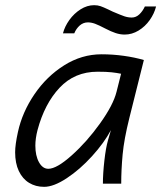

<svg xmlns="http://www.w3.org/2000/svg" viewBox="-20 -705 619 737"><path d="M394.5 -166.5 405.8 -205.6Q379.4 -156.2 333 -105.2Q286.6 -54.2 236.3 -21Q186 12.2 149.4 12.2Q116.7 12.2 91.6 -3.2Q66.4 -18.6 52.2 -48.6Q38.1 -78.6 38.1 -120.6Q38.1 -149.4 48.8 -198.2Q65.4 -274.4 112.1 -343Q158.7 -411.6 226.1 -454.1Q293.5 -496.6 369.6 -496.6Q413.1 -496.6 455.1 -490.7Q497.1 -484.9 532.2 -474.6L476.6 -252.4Q456.1 -170.4 450.7 -111.8Q445.3 -53.2 445.3 0H375Q375 -38.6 380.6 -88.1Q386.2 -137.7 394.5 -166.5ZM354.5 -429.7Q266.6 -429.7 208.7 -368.2Q150.9 -306.6 124 -205.6Q115.7 -173.3 115.7 -146Q115.7 -107.4 129.6 -82.3Q143.6 -57.1 165.5 -57.1Q197.8 -57.1 255.6 -108.9Q313.5 -160.6 364 -231.2Q414.6 -301.8 427.2 -352.1L444.8 -421.9Q428.2 -425.3 408.4 -427.5Q388.7 -429.7 354.5 -429.7ZM341.3 -685.1Q355 -685.1 366.2 -681.2Q377.4 -677.2 395 -668.9L413.1 -660.2Q442.9 -647.5 457 -642.6Q471.2 -637.7 485.8 -637.7Q502 -637.7 514.9 -649.9Q527.8 -662.1 536.1 -680.2H579.1Q572.3 -652.8 554.7 -627.9Q537.1 -603 511.7 -587.6Q486.3 -572.3 458.5 -572.3Q441.4 -572.3 423.8 -578.1Q406.2 -584 385.7 -594.7Q359.4 -608.4 345 -613.8Q330.6 -619.1 317.4 -619.1Q299.8 -619.1 286.1 -607.2Q272.5 -595.2 265.1 -577.1H221.7Q228.5 -603.5 246.3 -628.4Q264.2 -653.3 289.3 -669.2Q314.5 -685.1 341.3 -685.1Z"/></svg>

Font: Lesson One Light
Style: Italic
Weight: 300
Italic angle: -14°
Designer: But Ko, Victor Gaultney, Annie Olsen, Julie Remington, Don Collingsworth, Eric Hays, Becca Hirsbrunner
Version: Version 1.100